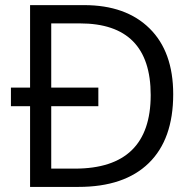

<svg xmlns="http://www.w3.org/2000/svg" viewBox="-20 -734 762 754"><path d="M660.2 -363.8Q660.2 -187 564.2 -93.5Q468.3 0 288.1 0H98.1V-316.9H22.9V-390.1H98.1V-713.9H310.1Q474.6 -713.9 567.4 -622.3Q660.2 -530.8 660.2 -363.8ZM571.8 -360.8Q571.8 -642.1 293.9 -642.1H181.2V-390.1H366.2V-316.9H181.2V-71.8H273.9Q571.8 -71.8 571.8 -360.8Z"/></svg>

Font: Open Sans Y to K
Style: Regular
Weight: 400
Version: Version 1.10